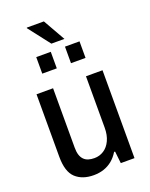

<svg xmlns="http://www.w3.org/2000/svg" viewBox="-166 -983 842 1080"><g transform="rotate(-20 255.5 -442.5)"><path d="M204 12Q136 12 96 -25Q56 -62 56 -152V-526H155V-170Q155 -145 160.5 -127.5Q166 -110 177 -98.5Q188 -87 204 -82Q220 -77 240 -77Q271 -77 296.5 -93.5Q322 -110 337 -142Q352 -174 352 -218V-526H451V0H369L361 -72H355Q338 -44 315.5 -25.5Q293 -7 265 2.5Q237 12 204 12ZM126 -624V-723H213V-624ZM298 -624V-723H385V-624ZM310 -765H232L132 -894L133 -897H235Z"/></g></svg>

Font: Archivo SemiCondensed Medium
Style: Regular
Weight: 500
Width: 4
Designer: Hector Gatti
Foundry: Omnibus-Type
Version: Version 2.001